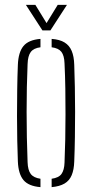

<svg xmlns="http://www.w3.org/2000/svg" viewBox="-20 -765 379 790"><path d="M53.5 -101Q52 -138 51 -186.2Q50 -234.5 50 -288.2Q50 -342 50.8 -395.8Q51.5 -449.5 53.5 -498Q55.5 -550 76.5 -575.5Q97.5 -601 146.5 -605V-570.5Q118.5 -567 106.5 -551Q94.5 -535 93.5 -501Q91.5 -456 90.5 -406.2Q89.5 -356.5 89.5 -304.8Q89.5 -253 90.5 -200.8Q91.5 -148.5 93.5 -98Q94.5 -65 106.5 -49.2Q118.5 -33.5 146.5 -29.5V5Q97.5 1 76.5 -24.2Q55.5 -49.5 53.5 -101ZM192.5 5V-29.5Q222 -33.5 233.2 -49.5Q244.5 -65.5 245.5 -96Q247.5 -142 248.5 -192Q249.5 -242 249.5 -294.5Q249.5 -347 248.8 -399.8Q248 -452.5 245.5 -504Q244.5 -536.5 232.5 -551.8Q220.5 -567 192.5 -570.5V-605Q226 -602.5 245.8 -590.2Q265.5 -578 275 -555.5Q284.5 -533 285.5 -498Q287 -455.5 288 -406.5Q289 -357.5 289 -305.8Q289 -254 288.2 -202Q287.5 -150 285.5 -101Q284.5 -67 275 -44.2Q265.5 -21.5 245.5 -9.8Q225.5 2 192.5 5ZM154.5 -640 86.5 -745H125.5L171.5 -670L217.5 -745H255.5L187.5 -640Z"/></svg>

Font: Big Shoulders Stencil Text Thin Thin
Style: Regular
Weight: 250
Version: Version 2.001